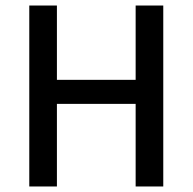

<svg xmlns="http://www.w3.org/2000/svg" viewBox="-20 -675 697 695"><path d="M86 0V-655H186V-386H471V-655H571V0H471V-299H186V0Z"/></svg>

Font: Source Sans 3 Medium
Style: Regular
Weight: 500
Designer: Paul D. Hunt
Foundry: Adobe
Version: Version 3.052;hotconv 1.1.0;makeotfexe 2.6.0